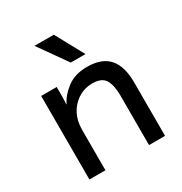

<svg xmlns="http://www.w3.org/2000/svg" viewBox="-175 -879 952 1007"><g transform="rotate(-30 301.5 -375.5)"><path d="M170 -506V-439Q170 -425 169 -415Q168 -405 168 -402H170Q190 -445 238 -481.5Q286 -518 360 -518Q449 -518 491.5 -469.5Q534 -421 534 -324V0H437V-302Q437 -363 417 -396Q397 -429 341 -429Q284 -429 240.5 -394.5Q197 -360 181 -305Q173 -278 173 -237V0H76V-506ZM387 -580H298L177 -751H294Z"/></g></svg>

Font: Museo Sans Medium
Style: Regular
Weight: 500
Designer: Jos Buivenga
Foundry: Jos Buivenga & Rosetta Type Foundry (extension, remastering)
Version: Version 3.600;PS 1.000;hotconv 1.0.88;makeotf.lib2.5.647800;